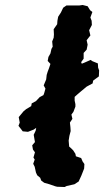

<svg xmlns="http://www.w3.org/2000/svg" viewBox="-20 -735 430 769"><path d="M209 13 201 11 178 3 157 -3 145 -12 141 -23 129 -33 124 -44 119 -67 113 -79 119 -96 114 -104 120 -125 112 -136 109 -153 120 -166 115 -195 123 -212 125 -223 115 -216 92 -207 71 -209 65 -217 54 -231 59 -244 55 -266 75 -290 85 -298 105 -310 107 -321 124 -330 139 -346 154 -354 157 -362 162 -380 155 -393 165 -417 167 -435 171 -448 176 -461 182 -479 171 -491 174 -507 182 -521 186 -539 191 -548 189 -569 195 -584 196 -597 195 -618 209 -638 210 -652 213 -668 224 -685 233 -704 246 -713H268H297L311 -715L331 -710L341 -694L350 -687L342 -665L347 -652L348 -635L337 -614L342 -593L327 -574L331 -556L327 -536L315 -523V-500L305 -486L308 -479V-480L318 -484L343 -495L350 -490L372 -481L373 -464L377 -453L376 -429L353 -412L351 -401L327 -388L309 -373L303 -368L289 -356L279 -347V-346V-332L282 -318V-308L274 -287L266 -276L270 -259L260 -244L262 -226L263 -210L258 -191L255 -172L256 -160L257 -148L265 -141L273 -133L282 -119L284 -109L305 -102L311 -88L318 -78L317 -60L306 -32L295 -8L278 3L247 10L239 14Z"/></svg>

Font: Winky Rough SemiBold
Style: Italic
Weight: 600
Italic angle: -8.97852°
Designer: Simon Atzbach
Foundry: typofactur
Version: Version 1.206; ttfautohint (v1.8.4.7-5d5b)